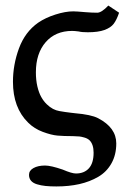

<svg xmlns="http://www.w3.org/2000/svg" viewBox="-20 -484 474 695"><path d="M241.2 -372.1Q180.7 -372.1 145.3 -331.3Q109.9 -290.5 109.9 -222.2Q109.9 -194.3 115.2 -171.4Q120.6 -148.4 129.2 -133.1Q137.7 -117.7 149.2 -106.7Q160.6 -95.7 171.9 -89.8Q183.1 -84 194.8 -82Q205.6 -80.1 215.8 -78.6Q226.1 -77.1 236.6 -75.9Q247.1 -74.7 251 -74.2Q309.6 -69.3 335 -56.2Q400.9 -22 400.9 35.2Q400.9 76.2 383.5 107.2Q366.2 138.2 335.7 156Q305.2 173.8 267.3 182.4Q229.5 190.9 184.1 190.9Q161.6 190.9 145 189.2Q128.4 187.5 114 183.1Q99.6 178.7 92.3 170.2Q85 161.6 85 148.9Q85 133.3 101.3 124.3Q117.7 115.2 143.1 115.2Q164.1 115.2 207 129.9Q239.7 144 254.9 144Q284.7 144 301.8 125.2Q318.8 106.4 318.8 68.8Q318.8 38.6 304.2 23.9Q296.9 17.1 285.6 13.9Q274.4 10.7 267.8 10Q261.2 9.3 244.1 8.8Q210.4 8.8 188.2 6.8Q166 4.9 135 -6.6Q104 -18.1 82 -40Q26.9 -93.8 26.9 -188Q26.9 -250 48.8 -309.3Q70.8 -368.7 118.2 -401.9Q144.5 -419.9 180.7 -431.4Q216.8 -442.9 245.1 -442.9Q256.3 -442.9 290 -439.9Q312.5 -438 332 -438Q347.7 -438 372.1 -463.9L411.1 -438Q402.3 -412.1 391.6 -397.9Q380.9 -383.8 358.2 -375.5Q335.4 -367.2 297.9 -367.2Q275.4 -367.2 265.1 -370.1Q249.5 -372.1 241.2 -372.1Z"/></svg>

Font: Linux Libertine G
Style: Semibold
Weight: 600
Designer: Philipp H. Poll
Foundry: Philipp H. Poll
Version: Version 5.1.1